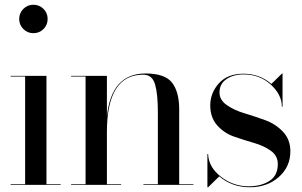

<svg xmlns="http://www.w3.org/2000/svg" viewBox="-20 -780 1275 810"><path d="M78.5 -657.5Q61 -675 61 -700Q61 -725 78.5 -742.5Q96 -760 121 -760Q146 -760 163.5 -742.5Q181 -725 181 -700Q181 -675 163.5 -657.5Q146 -640 121 -640Q96 -640 78.5 -657.5ZM25 -3H86V-457H25V-460H176V-3H236V0H25Z M280 -3H341V-457H280V-460H431V-289Q450 -470 594 -470Q676 -470 706 -431Q736 -392 736 -319V-3H796V0H585V-3H646V-308Q646 -384 634 -424.5Q622 -465 584 -465Q431 -465 431 -223V-3H491V0H280Z M858 10H855V-130H858Q860 -75 912 -34.5Q964 6 1029 6Q1081 6 1116.5 -16.5Q1152 -39 1152 -88Q1152 -123 1122.5 -144Q1093 -165 1051.5 -177Q1010 -189 968 -203.5Q926 -218 896.5 -251Q867 -284 867 -335Q867 -388 903.5 -428.5Q940 -469 1007 -469Q1075 -469 1125 -426L1170 -470H1172V-330H1169Q1169 -381 1122 -423.5Q1075 -466 1008 -466Q964 -466 935 -446Q906 -426 906 -390Q906 -358 937 -336.5Q968 -315 1011.5 -302Q1055 -289 1099 -273Q1143 -257 1174 -224Q1205 -191 1205 -142Q1205 -76 1156 -33Q1107 10 1034 10Q959 10 905 -36Z"/></svg>

Font: Bodoni* 72
Style: Regular
Weight: 400
Version: Version 1.003